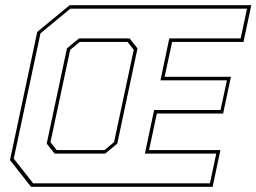

<svg xmlns="http://www.w3.org/2000/svg" viewBox="-20 -720 988 740"><path d="M99.5 0 18.5 -103 123.5 -597 248.5 -700H948.5L918.5 -558.5H643.5L614.5 -424H870L840 -282.5H584.5L554.5 -141.5H829.5L799.5 0ZM108 -13.5H789L813.5 -128H538.5L574 -296H830L854.5 -410.5H598.5L632.5 -572H907.5L932 -686.5H251L136 -591.5L33 -108.5ZM190.5 -128 160 -166.5 238 -533.5 284.5 -572H479.5L510 -533.5L432 -166.5L385.5 -128ZM198.5 -141.5H382.5L419.5 -172L495.5 -528L471.5 -558.5H287.5L250.5 -528L174.5 -172Z"/></svg>

Font: Tourney Condensed Thin
Style: Italic
Weight: 100
Width: 3
Italic angle: -12°
Designer: Tyler Finck
Foundry: Etcetera Type Co
Version: Version 1.010; ttfautohint (v1.8.3)